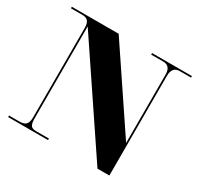

<svg xmlns="http://www.w3.org/2000/svg" viewBox="-152 -895 1110 1076"><g transform="rotate(30 403.0 -357.0)"><path d="M21 0H279V-10H201C166 -10 153 -17 153 -70V-663L599 0H676V-644C676 -687 695 -704 725 -704H798V-714H540V-704H618C645 -704 666 -690 666 -648V-205L324 -714H21V-704H93C119 -704 143 -697 143 -648V-70C143 -17 120 -10 84 -10H21Z"/></g></svg>

Font: Noto Serif Display Black
Style: Regular
Weight: 900
Designer: Monotype Design Team
Foundry: Monotype Imaging Inc.
Version: Version 2.009